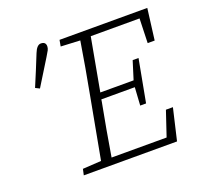

<svg xmlns="http://www.w3.org/2000/svg" viewBox="-121 -821 988 954"><g transform="rotate(-20 373.0 -344.5)"><path d="M165 0 172 -32 270 -38 330 -362Q343 -430 355 -499Q367 -568 378 -636L276 -641L282 -674H746L725 -509H688L692 -638H434L383 -359H559L589 -455H620L578 -230H547L553 -325H376L374 -312Q361 -243 348.5 -174Q336 -105 325 -36H616L660 -167H697L658 0ZM86 -491Q103 -531 119.5 -571Q136 -611 152 -651Q167 -689 188 -689Q214 -689 214 -665Q214 -655 209 -645Q204 -635 192 -616Q171 -582 150 -548Q129 -514 108 -480Z"/></g></svg>

Font: Source Serif 4 SmText Light
Style: Italic
Weight: 300
Italic angle: -12°
Designer: Frank Grießhammer
Foundry: Adobe
Version: Version 4.005;hotconv 1.1.0;makeotfexe 2.6.0